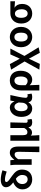

<svg xmlns="http://www.w3.org/2000/svg" viewBox="1968 -2820 1066 5042"><g transform="rotate(-90 2501.0 -299.0)"><path d="M312 -106C246 -106 189 -156 189 -245C189 -336 244 -393 329 -415C385 -372 427 -324 427 -252C427 -154 383 -106 312 -106ZM550 -767C469 -794 382 -812 305 -812C168 -812 105 -749 105 -678C105 -592 166 -532 232 -484C133 -444 49 -365 49 -243C49 -82 170 14 308 14C472 14 569 -94 569 -252C569 -376 501 -444 402 -516C317 -578 242 -619 242 -665C242 -686 260 -702 304 -702C361 -702 434 -686 517 -657Z M1026 201H1174V-349C1174 -490 1129 -574 1013 -574C935 -574 880 -527 829 -457H825L815 -560H684C693 -499 695 -437 695 -393V0H841V-355C885 -420 918 -448 964 -448C1017 -448 1036 -417 1036 -331C1036 -194 1031 24 1026 201Z M1326 201H1474C1467 120 1464 66 1462 -25C1484 3 1512 9 1543 9C1596 9 1642 -23 1673 -84H1676C1691 -19 1735 14 1809 14C1852 14 1877 6 1898 -4L1881 -112C1869 -108 1856 -106 1846 -106C1816 -106 1798 -117 1798 -152C1798 -257 1805 -423 1808 -560H1660V-195C1625 -131 1592 -112 1550 -112C1496 -112 1472 -145 1472 -229V-560H1326Z M2174 14C2242 14 2295 -19 2334 -85H2338C2352 -14 2398 14 2473 14C2515 14 2545 6 2564 -4L2546 -113C2534 -108 2520 -106 2509 -106C2477 -106 2454 -121 2454 -158C2454 -248 2497 -425 2526 -560H2382L2362 -453H2358C2323 -539 2264 -574 2199 -574C2069 -574 1952 -463 1952 -275C1952 -93 2041 14 2174 14ZM2208 -107C2143 -107 2102 -162 2102 -277C2102 -397 2161 -453 2220 -453C2267 -453 2305 -422 2331 -341L2324 -242C2318 -168 2264 -107 2208 -107Z M2646 201H2794C2792 114 2787 37 2784 -54C2827 -3 2881 14 2932 14C3051 14 3164 -97 3164 -289C3164 -468 3069 -574 2908 -574C2760 -574 2646 -479 2646 -273ZM2899 -107C2862 -107 2824 -116 2785 -160V-283C2785 -390 2836 -453 2903 -453C2979 -453 3014 -394 3014 -287C3014 -165 2962 -107 2899 -107Z M3344 214 3479 -69H3483L3635 214L3780 182L3553 -190L3747 -560H3594L3483 -316H3479L3338 -574L3193 -540L3408 -187L3193 201Z M4049 14C4191 14 4316 -94 4316 -279C4316 -465 4191 -574 4049 -574C3907 -574 3782 -465 3782 -279C3782 -94 3907 14 4049 14ZM4049 -106C3971 -106 3932 -173 3932 -279C3932 -386 3971 -454 4049 -454C4127 -454 4165 -386 4165 -279C4165 -173 4127 -106 4049 -106Z M4665 14C4812 14 4919 -86 4919 -251C4919 -342 4884 -412 4824 -445V-450C4884 -448 4927 -445 4989 -438V-560H4672C4534 -560 4404 -467 4404 -274C4404 -88 4522 14 4665 14ZM4666 -106C4598 -106 4554 -168 4554 -274C4554 -390 4600 -440 4666 -440C4739 -440 4779 -360 4779 -265C4779 -165 4736 -106 4666 -106Z"/></g></svg>

Font: Kinto Sans
Style: Bold
Weight: 700
Designer: Authors: Ryoko NISHIZUKA  (kana & ideographs); Paul D. Hunt (Latin, Greek & Cyrillic); Wenlong ZHANG  (bopomofo); Sandol
Foundry: Adobe Systems Incorporated, ookami Inc.
Version: Version 0.001